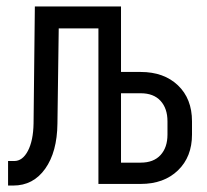

<svg xmlns="http://www.w3.org/2000/svg" viewBox="-20 -570 640 595"><path d="M5 5V-71H24Q50 -71 66.5 -102.5Q83 -134 84 -187L88 -550H355V-347H416Q488 -347 531.5 -305.5Q575 -264 575 -194V-153Q575 -84 531.5 -42Q488 0 416 0H285V-482H162L158 -187Q157 -99 120 -47Q83 5 21 5ZM355 -66H416Q456 -66 477.5 -89.5Q499 -113 499 -153V-194Q499 -234 477.5 -257.5Q456 -281 416 -281H355Z"/></svg>

Font: Pitagon Sans Mono Light
Style: Regular
Weight: 300
Monospace: yes
Designer: Travis Tran
Foundry: Pitagon
Version: Version 1.001; ttfautohint (v1.8.4.7-5d5b);gftools[0.9.26]